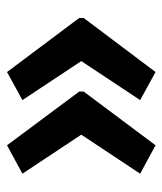

<svg xmlns="http://www.w3.org/2000/svg" viewBox="23 -552 474 561"><g transform="rotate(-90 260.5 -271.0)"><path d="M489 -264V-277L331 -488L249 -443L363 -271L249 -99L331 -54ZM274 -264V-277L117 -488L34 -443L148 -271L34 -99L117 -54Z"/></g></svg>

Font: Noto Sans Arabic Cond SemBd
Style: Regular
Weight: 600
Width: 3
Designer: Monotype Design Team, Nadine Chahine, Nizar Qandah and Khaled Hosny
Foundry: Monotype Imaging Inc.
Version: Version 2.012